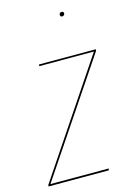

<svg xmlns="http://www.w3.org/2000/svg" viewBox="-119 -769 571 826"><g transform="rotate(-15 167.0 -355.5)"><path d="M238.8 -691.4Q229.5 -691.4 229.5 -700.7Q229.5 -705.1 232.4 -708Q235.4 -710.9 239.7 -710.9Q249.5 -710.9 249.5 -702.1Q249.5 -697.8 246.3 -694.6Q243.2 -691.4 238.8 -691.4ZM341.3 -517.6 340.3 -510.7 2.4 -7.8H262.2L260.3 0H-8.3L-7.3 -6.8L330.6 -510.3H87.4L87.9 -517.6Z"/></g></svg>

Font: Fira Sans Compressed Eight
Style: Italic
Weight: 100
Width: 3
Italic angle: -8°
Designer: Carrois Corporate & Edenspiekermann AG
Foundry: Carrois Corporate GbR & Edenspiekermann AG
Version: Version 4.203;PS 004.203;hotconv 1.0.88;makeotf.lib2.5.64775